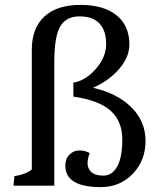

<svg xmlns="http://www.w3.org/2000/svg" viewBox="-20 -759 648 785"><path d="M110 -555Q110 -644 161.5 -691.5Q213 -739 308.5 -739Q404 -739 456.5 -696.5Q509 -654 509 -577Q509 -526 467.5 -477.5Q426 -429 360 -400Q459 -378 517 -320.5Q575 -263 575 -183Q575 -103 523 -48.5Q471 6 392 6Q247 6 247 -82Q247 -110 264 -127Q281 -144 304.5 -144Q328 -144 347 -133Q338 -112 338 -91Q338 -70 353.5 -55.5Q369 -41 403.5 -41Q438 -41 459 -78Q480 -115 480 -189Q480 -263 432.5 -306Q385 -349 280 -364V-421Q331 -430 372.5 -478Q414 -526 414 -579.5Q414 -633 387 -662.5Q360 -692 305 -692Q250 -692 226 -650.5Q202 -609 202 -506V0H35L39 -39Q83 -45 110 -66Z"/></svg>

Font: Cambo
Style: Regular
Weight: 400
Designer: Carolina Giovagnoli, Andres Torresi
Foundry: Carolina Giovagnoli, Andres Torresi
Version: Version 2.001